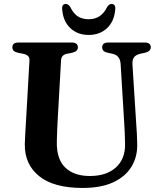

<svg xmlns="http://www.w3.org/2000/svg" viewBox="-20 -910 793 948"><path d="M593.5 -299.5 575.5 -595Q572.5 -636.5 535.5 -644.5L512.5 -649.5Q496.5 -653 490.5 -659.5Q484.5 -666 484.5 -676.5Q484.5 -700 514 -700H694.5Q724.5 -700 724.5 -676.5Q724.5 -657 696 -649.5L674 -645Q649 -639 640.8 -625.8Q632.5 -612.5 634 -591.5L652.5 -300Q654.5 -274.5 655.8 -249.8Q657 -225 657.5 -199Q659 -136.5 629.5 -87.5Q600 -38.5 539.8 -10.2Q479.5 18 388 18Q245 18 173 -40.5Q101 -99 102.5 -198Q103 -215.5 104.5 -246.8Q106 -278 109 -322L125.5 -612Q127.5 -638 94 -644.5L69 -649.5Q41 -655.5 41 -676Q41 -700 71 -700H334.5Q364.5 -700 364.5 -676Q364.5 -656 336 -649.5L310.5 -644.5Q283 -639 281.5 -613L265 -322Q263 -287.5 262 -259.2Q261 -231 260.5 -209Q259.5 -123 302.8 -82Q346 -41 423.5 -41Q505.5 -41 552.2 -83.2Q599 -125.5 597.5 -199.5Q597 -234.5 595.8 -257.2Q594.5 -280 593.5 -299.5ZM418 -815Q480 -815 509 -875.5Q519 -890.5 530 -890.5Q551.5 -890.5 549 -864Q544.5 -805 508.8 -771.2Q473 -737.5 418 -737.5Q363 -737.5 327.2 -771.2Q291.5 -805 287 -864Q284.5 -890.5 305.5 -890.5Q316.5 -890.5 327 -875.5Q342 -843.5 364.2 -829.2Q386.5 -815 418 -815Z"/></svg>

Font: Fraunces 9pt SemiBold
Style: Regular
Weight: 600
Version: Version 1.000;[b76b70a41]